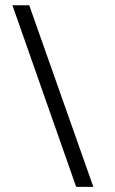

<svg xmlns="http://www.w3.org/2000/svg" viewBox="-20 -731 437 731"><path d="M335.4 -19.5 91.3 -710.9H27.3L270 -19.5Z"/></svg>

Font: Ride Light
Style: Regular
Weight: 300
Version: Version 3.000